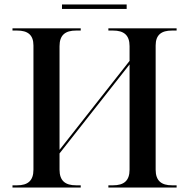

<svg xmlns="http://www.w3.org/2000/svg" viewBox="-20 -841 847 861"><path d="M258 -801H548V-821H258ZM36 0H342V-10H321C273 -10 247 -30 247 -80V-153L561 -552V-80C561 -30 535 -10 487 -10H466V0H772V-10H751C704 -10 678 -30 678 -80V-637C678 -685 704 -704 751 -704H772V-714H466V-704H487C535 -704 561 -684 561 -634V-568L247 -169V-634C247 -684 273 -704 321 -704H342V-714H36V-704H57C104 -704 130 -685 130 -637V-80C130 -30 104 -10 57 -10H36Z"/></svg>

Font: Noto Serif Display Medium
Style: Regular
Weight: 500
Designer: Monotype Design Team
Foundry: Monotype Imaging Inc.
Version: Version 2.009